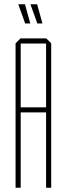

<svg xmlns="http://www.w3.org/2000/svg" viewBox="-20 -880 313 900"><path d="M53 0V-677L76 -700H77V0ZM77 -353V-377H196V-353ZM196 0V-676H220V0ZM77 -676V-700H197L220 -677V-676ZM155 -770 123 -859V-860H154L179 -770ZM98 -770 66 -859V-860H97L122 -770Z"/></svg>

Font: Foldit Thin
Style: Regular
Weight: 100
Designer: Sophia Tai
Foundry: Sophia Tai
Version: Version 1.003